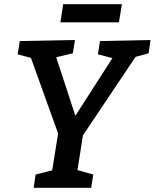

<svg xmlns="http://www.w3.org/2000/svg" viewBox="-20 -892 735 912"><path d="M686 -639 624 -622 374 -249 348 -84 423 -63 413 0H140L149 -63L228 -83L256 -258L127 -617L64 -634L74 -697L336 -702L326 -639L247 -620L338 -342L514 -616L445 -634L455 -697L695 -702ZM280 -872H559L545 -786H267Z"/></svg>

Font: Bitter Pro SemiBold
Style: Italic
Weight: 600
Italic angle: -9°
Designer: Sol Matas, and Bitter project Authors
Foundry: Sol Matas
Version: Version 1.010